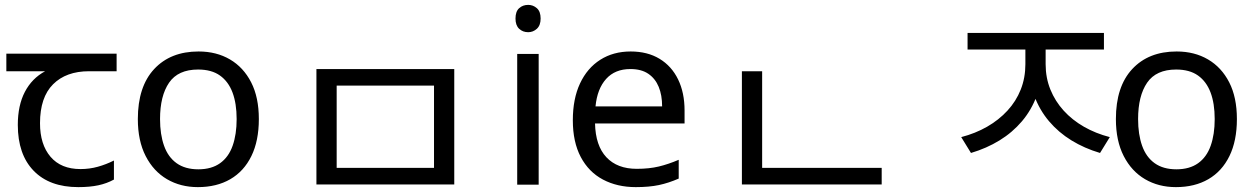

<svg xmlns="http://www.w3.org/2000/svg" viewBox="-20 -757 5144 787"><path d="M301 10Q183 10 118 -57Q53 -124 53 -245Q53 -325 82 -380.5Q111 -436 165 -465H6V-537H458V-465H345Q251 -465 197.5 -411.5Q144 -358 144 -252Q144 -165 187 -114.5Q230 -64 310 -64Q347 -64 381 -73.5Q415 -83 447 -99V-21Q418 -5 383 2.5Q348 10 301 10Z M1041 -269Q1041 -180 1010.5 -117.5Q980 -55 924 -22.5Q868 10 791 10Q720 10 664.5 -22.5Q609 -55 577 -117.5Q545 -180 545 -269Q545 -402 612 -474Q679 -546 794 -546Q867 -546 922.5 -513.5Q978 -481 1009.5 -419.5Q1041 -358 1041 -269ZM636 -269Q636 -206 652.5 -159.5Q669 -113 704 -88Q739 -63 793 -63Q847 -63 882 -88Q917 -113 933.5 -159.5Q950 -206 950 -269Q950 -333 933 -378Q916 -423 881.5 -447.5Q847 -472 792 -472Q710 -472 673 -418Q636 -364 636 -269Z M1277 -474H1842V-1H1277ZM1759 -406H1360V-69H1759Z M2188 -536V0H2100V-536ZM2145 -737Q2165 -737 2180.5 -723.5Q2196 -710 2196 -681Q2196 -653 2180.5 -639Q2165 -625 2145 -625Q2123 -625 2108 -639Q2093 -653 2093 -681Q2093 -710 2108 -723.5Q2123 -737 2145 -737Z M2565 -546Q2634 -546 2683.5 -516Q2733 -486 2759.5 -431.5Q2786 -377 2786 -304V-251H2419Q2421 -160 2465.5 -112.5Q2510 -65 2590 -65Q2641 -65 2680.5 -74.5Q2720 -84 2762 -102V-25Q2721 -7 2681 1.5Q2641 10 2586 10Q2510 10 2451.5 -21Q2393 -52 2360.5 -113.5Q2328 -175 2328 -264Q2328 -352 2357.5 -415Q2387 -478 2440.5 -512Q2494 -546 2565 -546ZM2564 -474Q2501 -474 2464.5 -433.5Q2428 -393 2421 -321H2694Q2694 -367 2680 -401Q2666 -435 2637.5 -454.5Q2609 -474 2564 -474Z M3021 -69H3594V-1H3021ZM3021 -465H3104V-43H3021Z M4183 -604H4251V-494Q4251 -423 4229.5 -364.5Q4208 -306 4169 -260Q4130 -214 4077 -181.5Q4024 -149 3960 -130L3920 -195Q3978 -210 4026 -237.5Q4074 -265 4109.5 -303.5Q4145 -342 4164 -390Q4183 -438 4183 -494ZM4198 -604H4266V-494Q4266 -438 4285.5 -390Q4305 -342 4340 -303.5Q4375 -265 4423 -237.5Q4471 -210 4529 -195L4489 -130Q4425 -149 4372 -181.5Q4319 -214 4280 -260Q4241 -306 4219.5 -364.5Q4198 -423 4198 -494ZM3946 -622H4505V-554H3946Z M5050 -269Q5050 -180 5019.5 -117.5Q4989 -55 4933 -22.5Q4877 10 4800 10Q4729 10 4673.5 -22.5Q4618 -55 4586 -117.5Q4554 -180 4554 -269Q4554 -402 4621 -474Q4688 -546 4803 -546Q4876 -546 4931.5 -513.5Q4987 -481 5018.5 -419.5Q5050 -358 5050 -269ZM4645 -269Q4645 -206 4661.5 -159.5Q4678 -113 4713 -88Q4748 -63 4802 -63Q4856 -63 4891 -88Q4926 -113 4942.5 -159.5Q4959 -206 4959 -269Q4959 -333 4942 -378Q4925 -423 4890.5 -447.5Q4856 -472 4801 -472Q4719 -472 4682 -418Q4645 -364 4645 -269Z"/></svg>

Font: korean115
Style: Regular
Weight: 400
Designer: Monotype Design Team
Foundry: Monotype Imaging Inc.
Version: Version 2.013